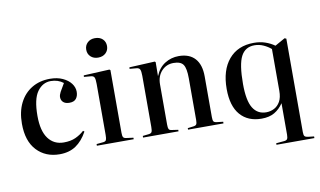

<svg xmlns="http://www.w3.org/2000/svg" viewBox="-92 -957 2284 1371"><g transform="rotate(-10 1050.0 -271.5)"><path d="M274 14Q172 14 108.5 -53.5Q45 -121 45 -247Q45 -334 76.5 -397Q108 -460 165 -494.5Q222 -529 297 -529Q350 -529 389 -511Q428 -493 449 -465Q470 -437 470 -405Q470 -375 455 -355.5Q440 -336 406 -336Q377 -336 361.5 -350Q346 -364 346 -387Q346 -403 357 -423.5Q368 -444 391 -482Q353 -512 300 -512Q241 -512 202.5 -458.5Q164 -405 164 -283Q164 -174 205 -119Q246 -64 317 -64Q368 -64 403.5 -80.5Q439 -97 466 -122L475 -115Q440 -51 391.5 -18.5Q343 14 274 14Z M664 -618Q631 -618 610 -637.5Q589 -657 589 -688Q589 -719 610 -739Q631 -759 664 -759Q699 -759 719.5 -739.5Q740 -720 740 -689Q740 -658 719 -638Q698 -618 664 -618ZM545 0V-12L595 -17Q611 -19 615.5 -29Q620 -39 620 -65V-435Q620 -469 614 -482Q608 -495 586 -496L539 -500L540 -511L727 -520L734 -515V-61Q734 -38 739 -29Q744 -20 760 -18L812 -11V0Z M880 0V-12L925 -17Q941 -19 946 -28.5Q951 -38 951 -65V-435Q951 -469 944.5 -482Q938 -495 916 -496L870 -500L871 -511L1056 -520L1062 -515L1061 -415H1062Q1085 -472 1130.5 -500.5Q1176 -529 1231 -529Q1308 -529 1348.5 -484Q1389 -439 1389 -354V-58Q1389 -35 1394.5 -27Q1400 -19 1419 -17L1463 -12V0H1206V-11L1246 -16Q1264 -18 1269.5 -26.5Q1275 -35 1275 -58V-360Q1275 -432 1256.5 -459.5Q1238 -487 1186 -487Q1134 -487 1099.5 -450Q1065 -413 1065 -353V-61Q1065 -38 1069.5 -29Q1074 -20 1089 -18L1137 -11V0Z M1809 216V205L1864 200Q1883 199 1889.5 190.5Q1896 182 1896 158V-68V-70Q1869 -30 1831.5 -8Q1794 14 1738 14Q1639 14 1583.5 -50Q1528 -114 1528 -238Q1528 -374 1593.5 -451.5Q1659 -529 1776 -529Q1820 -529 1857 -516.5Q1894 -504 1925 -482L1998 -523L2010 -518V160Q2010 183 2017 190Q2024 197 2041 199L2084 204V216ZM1778 -25Q1809 -25 1836 -39Q1863 -53 1879.5 -82.5Q1896 -112 1896 -160V-463Q1873 -483 1842 -497Q1811 -511 1777 -511Q1710 -511 1679.5 -453Q1649 -395 1649 -253Q1649 -132 1682 -78.5Q1715 -25 1778 -25Z"/></g></svg>

Font: Literata 72pt Medium
Style: Regular
Weight: 500
Designer: Latin by Veronika Burian and Jose Scaglione. Greek by Irene Vlachou. Cyrillic by Vera Evstafieva.
Foundry: TypeTogether
Version: Version 3.002